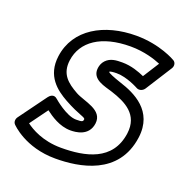

<svg xmlns="http://www.w3.org/2000/svg" viewBox="-111 -654 767 795"><g transform="rotate(20 273.0 -256.5)"><path d="M351 -503C411.4 -503 460.4 -486.6 485.4 -476L440.2 -404.9C416.4 -415.5 381.1 -429 341 -429C314.9 -429 288.5 -428.1 268.8 -407C259.2 -396.7 255 -384.3 253.4 -373C246.2 -319.8 308.1 -311.1 341.1 -300.1C406.4 -279.1 472.3 -246.6 460.6 -160C443.4 -32.6 328 -10 222.4 -10C141.2 -10 87.4 -42.3 63.9 -60.2L120.9 -138.3C144.9 -120 186.6 -91 234.3 -91C256.5 -91 314.8 -94.7 322.7 -153C331.3 -216.8 247.2 -223.2 207.7 -245.2C160.4 -271.6 124.6 -300.2 133.1 -363C144.7 -448.8 222 -503 351 -503ZM357.8 -553C216.8 -553 99.9 -487.2 83.1 -363C70.7 -271.8 129.2 -228.4 178.6 -200.8C247 -162.8 274.1 -163.2 272.7 -153C271.4 -143.3 268.9 -141 241.1 -141C197.9 -141 137.3 -194.1 137.3 -194.1C119.4 -211.1 103.6 -194.3 98.9 -187.8L10.5 -66.8C3.5 -57.1 3.2 -43.7 10.8 -35.7C12.6 -33.7 82.1 40 215.6 40C320 40 487 14.6 510.6 -160C527.3 -283.4 427.6 -326.9 362.5 -347.9C325.7 -360.1 304.8 -369.7 303.4 -372.6C303.4 -372.6 303.4 -372.7 303.4 -373C303.6 -374.2 303.8 -375.1 304 -375.7C306.8 -376.9 317.3 -379 334.2 -379C380.4 -379 432.6 -349.9 432.6 -349.9C444.7 -343 460.6 -348.9 468.1 -360.8L541.8 -476.8C549.1 -488.2 546.9 -503.4 535.9 -509.9C534.2 -511 463.4 -553 357.8 -553Z"/></g></svg>

Font: Hussar Techniczny
Style: Bold 
Weight: 700
Foundry: Cannot Into Space Fonts
Version: Version 0.77